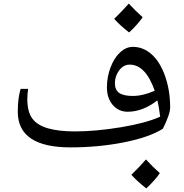

<svg xmlns="http://www.w3.org/2000/svg" viewBox="-20 -820 1038 1081"><path d="M377 9.8Q80.1 9.8 80.1 -190.9Q80.1 -268.1 96.2 -319.8H138.2Q133.8 -287.1 133.8 -262.2Q133.8 -190.4 161.9 -152.6Q189.9 -114.7 250.5 -97.4Q311 -80.1 401.9 -80.1Q518.6 -80.1 660.4 -103.5Q802.2 -127 881.8 -163.1Q875 -218.8 866.2 -254.9Q783.7 -190.9 699.2 -190.9Q647.9 -190.9 615 -229Q582 -267.1 582 -328.1Q582 -386.2 602.1 -439.7Q622.1 -493.2 655.8 -524.7Q689.5 -556.2 728 -556.2Q787.1 -556.2 834.5 -513.4Q881.8 -470.7 909.9 -390.4Q938 -310.1 938 -214.8Q938 -177.2 897 -95.2Q819.3 -46.4 676.3 -18.3Q533.2 9.8 377 9.8ZM727.1 -279.8Q785.2 -279.8 851.1 -309.1Q799.8 -456.1 710 -456.1Q674.8 -456.1 650.9 -423.8Q627 -391.6 627 -351.1Q627 -314 651.1 -296.9Q675.3 -279.8 727.1 -279.8ZM783.2 -723.1Q758.3 -685.5 707 -637.2Q654.8 -677.7 623 -713.9Q672.9 -762.7 705.1 -799.8Q743.7 -757.8 783.2 -723.1ZM879.9 154.8Q855 192.4 803.7 240.7Q751.5 200.2 719.7 164.1Q772 112.8 801.8 77.6Q842.3 122.1 879.9 154.8Z"/></svg>

Font: Sahl Naskh
Style: Regular
Weight: 400
Designer: Pascal Zoghbi
Version: Version 1.001